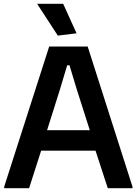

<svg xmlns="http://www.w3.org/2000/svg" viewBox="-20 -983 715 1003"><path d="M2 -8 237 -740H438L672 -8V0H543L479 -196H195L132 0H2ZM449 -303 382 -513 343 -642H331L292 -512L226 -303ZM282 -797 174 -963H310L380 -809Z"/></svg>

Font: Encode Sans Narrow
Style: SemiBold
Weight: 600
Designer: Pablo Impallari, Andres Torresi
Foundry: Pablo Impallari, Andres Torresi
Version: Version 1.000; ttfautohint (v1.00) -l 8 -r 50 -G 200 -x 14 -